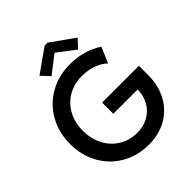

<svg xmlns="http://www.w3.org/2000/svg" viewBox="-250 -1086 1251 1251"><g transform="rotate(-45 375.5 -461.0)"><path d="M34.2 -358.4Q34.2 -462.9 81.1 -547.1Q127.9 -631.3 211.9 -679.4Q295.9 -727.5 402.3 -727.5Q465.8 -727.5 523.2 -710.7Q580.6 -693.8 627 -663.1L581.1 -554.7Q551.8 -583.5 504.6 -600.8Q457.5 -618.2 402.3 -618.2Q331.1 -618.2 274.4 -585.7Q217.8 -553.2 186 -494.9Q154.3 -436.5 154.3 -361.3Q154.3 -285.6 185.8 -226.1Q217.3 -166.5 272.5 -133.5Q327.6 -100.6 395.5 -100.6Q455.1 -100.6 501 -126.7Q546.9 -152.8 571.8 -198Q596.7 -243.2 596.7 -298.8H373V-402.3H711.9V-315.4Q711.9 -222.7 672.9 -148.9Q633.8 -75.2 561.8 -33.7Q489.7 7.8 394.5 7.8Q292.5 7.8 210.2 -39.3Q127.9 -86.4 81.1 -169.9Q34.2 -253.4 34.2 -358.4ZM208 -814.5 371.1 -929.7H397.5L559.6 -814.5L506.8 -756.8L385.7 -849.6H381.8L261.7 -756.8Z"/></g></svg>

Font: Reddit Sans Strawberry SemiBold
Style: Regular
Weight: 600
Designer: Stephen Hutchings
Foundry: Reddit
Version: Version 1.013